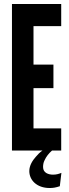

<svg xmlns="http://www.w3.org/2000/svg" viewBox="-20 -755 347 963"><path d="M287 0V-111H148V-313H248V-431H148V-624H287V-735H40V0H193C180 9 169 20 160 31C143 50 127 75 127 103C127 148 164 188 229 188C246 188 259 186 280 179L288 112C276 117 263 121 246 121C223 121 196 112 196 83C196 71 198 60 203 50C212 30 224 15 241 0Z"/></svg>

Font: League Gothic
Style: Regular
Weight: 400
Designer: The League of Moveable Type
Version: Version 1.560;PS 001.560;hotconv 1.0.56;makeotf.lib2.0.21325